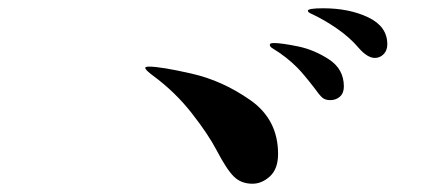

<svg xmlns="http://www.w3.org/2000/svg" viewBox="-20 -690 1040 464"><path d="M734 -656Q724 -660 724 -664Q724 -670 761 -670Q824 -670 870 -648Q916 -626 916 -583Q916 -568 907 -559Q898 -550 886 -550Q868 -550 847 -574Q826 -599 795 -620.5Q764 -642 734 -656ZM740 -477Q713 -512 698 -527Q672 -553 639 -573Q632 -577 632 -582Q632 -586 642 -586Q660 -586 699.5 -578Q739 -570 775 -546.5Q811 -523 811 -481Q811 -465 801.5 -456.5Q792 -448 778 -448Q766 -448 759 -454Q752 -460 740 -477ZM504 -326Q483 -366 443 -417Q403 -468 350 -507Q331 -521 331 -526Q331 -529 340 -529Q369 -529 443.5 -512Q518 -495 585 -448Q652 -401 652 -318Q652 -282 632.5 -264Q613 -246 590 -246Q563 -246 545.5 -263Q528 -280 504 -326Z"/></svg>

Font: Shippori Antique
Style: Regular
Weight: 400
Designer: FONTDASU
Foundry: FONTDASU / Google Inc. / but / Adobe
Version: Version 2.001